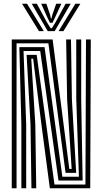

<svg xmlns="http://www.w3.org/2000/svg" viewBox="-20 -1012 551 1032"><path d="M43.2 0V-800H262.8L304.8 -475.8L352.5 -104H365.2L340.8 -477L335.5 -800H361.5L366.5 -477L389.5 -83H332.5L240.2 -779.2H69V0ZM94.8 0V-343L84 -758.5H219.5L315.2 -62.2H404.2L390 -477L389.8 -800H416.5V-477L424.2 -41.5H294.5L196.2 -737.8H106.5L120.8 -343V0ZM149 0 144 -343 123 -717H177.2L272.8 -20.2H439.2L442.2 -800H468L465 0H248L202.5 -344L158.2 -696.2H148L169.8 -343L174.8 0ZM98.5 -992H125.2L215.5 -844.8H189.5ZM150.5 -992H178L230 -896L251.8 -860.5H258.8L280.5 -895.8L332.5 -992H360L274 -844.8H236.5ZM201.5 -992H229.2L249.2 -933L253.5 -913.2H257L261.5 -933L282 -992H309.8L276.2 -918.8L262.2 -889.5H248.2L234.2 -918.8ZM385.2 -992H412L321 -844.8H295Z"/></svg>

Font: Big Shoulders Inline Display ExtraBold
Style: Regular
Weight: 800
Designer: Patric King
Foundry: XO Type Co
Version: Version 1.000